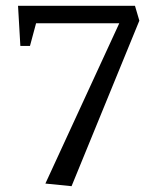

<svg xmlns="http://www.w3.org/2000/svg" viewBox="-20 -631 542 660"><path d="M226 9 136 0 390 -551H104L83 -473H50L42 -611H444L459 -560Z"/></svg>

Font: Manuale
Style: Regular
Weight: 400
Designer: Eduardo Tunni / Pablo Cosgaya
Foundry: Eduardo Tunni / Pablo Cosgaya
Version: Version 1.002